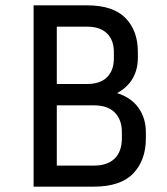

<svg xmlns="http://www.w3.org/2000/svg" viewBox="-20 -700 625 720"><path d="M106 0V-680H306Q404 -680 450.5 -632.5Q497 -585 497 -505V-483Q497 -439 477 -405Q457 -371 419 -351Q472 -334 499.5 -295.5Q527 -257 527 -203V-181Q527 -99 479.5 -49.5Q432 0 331 0ZM306 -600H193V-385H306Q356 -385 381.5 -410.5Q407 -436 407 -481V-505Q407 -549 381.5 -574.5Q356 -600 306 -600ZM331 -305H193V-79H331Q384 -79 410.5 -106Q437 -133 437 -181V-205Q437 -251 410.5 -278Q384 -305 331 -305Z"/></svg>

Font: Inria Sans
Style: Regular
Weight: 400
Designer: Black Foundry Team
Foundry: Black Foundry
Version: Version 1.2; ttfautohint (v1.8.3)